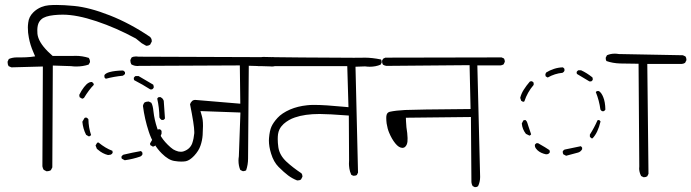

<svg xmlns="http://www.w3.org/2000/svg" viewBox="-20 -771 2787 774"><path d="M483.9 -480Q481 -484.4 476.1 -486.8Q443.4 -486.3 421.9 -480.5Q406.2 -476.1 400.9 -468.3V-459.5Q403.3 -455.6 406.7 -453.6Q439.9 -462.4 475.1 -465.8Q481 -468.8 483.9 -473.1ZM599.6 -417.5Q599.6 -419.4 599.6 -420.7Q599.6 -421.9 599.6 -423.3Q599.1 -426.8 597.7 -429.7L538.6 -464.4H526.4Q522.9 -462.4 521.7 -460.4Q520.5 -458.5 519.5 -457.5Q519.5 -456.1 519.5 -453.4Q519.5 -450.7 521 -447.8Q555.2 -430.2 585.9 -410.6H592.8Q597.2 -413.1 599.6 -417.5ZM350.6 -440.4Q349.6 -440.4 348.4 -440.4Q347.2 -440.4 345.5 -440.2Q343.8 -439.9 341.3 -439.2Q338.9 -438.5 336.9 -437Q328.6 -432.6 318.8 -419.9Q308.1 -406.2 299.8 -389.2Q299.8 -387.7 299.8 -386.7Q299.8 -385.7 299.8 -384.3Q300.3 -381.8 301.3 -378.9L311.5 -373L318.4 -376Q338.9 -409.7 357.9 -428.7V-432.6Q355.5 -437.5 350.6 -440.4ZM619.6 -379.4Q615.7 -377 613.8 -373.5Q622.1 -336.9 622.6 -297.4Q625.5 -291.5 631.3 -287.6H638.7Q642.6 -289.6 645 -293.5L640.1 -364.7Q638.2 -370.1 634.3 -374.5L627.4 -379.4ZM328.6 -296.9Q327.6 -296.9 325.4 -296.9Q323.2 -296.9 320.8 -295.4L312 -280.3Q314.5 -252 327.1 -227.5L337.9 -221.2L340.8 -221.7Q344.7 -223.6 347.2 -226.6Q336.9 -257.3 336.4 -290Q334 -294.4 328.6 -296.9ZM616.7 -249Q602.1 -220.7 585 -192.9Q585 -191.9 585 -190.9Q585 -188 585.9 -186L596.7 -179.7L604 -182.6Q622.6 -206.1 631.3 -232.4V-243.2Q628.9 -247.6 624.5 -250Q623 -250 620.8 -250Q618.7 -250 616.7 -249ZM434.1 -154.8Q434.1 -154.8 434.1 -157.2Q434.1 -159.7 433.1 -163.1Q405.3 -173.3 377.4 -196.3Q377 -196.3 376.5 -196.3Q376 -196.3 374.5 -196.3Q372.6 -195.8 371.6 -195.3L365.2 -184.6L370.6 -170.9L375 -167.5Q393.1 -151.4 415.5 -146L426.3 -147.5Q431.6 -149.9 434.1 -154.8ZM469.7 -140.1Q469.7 -138.7 469.7 -136.2Q469.7 -133.8 471.2 -131.3L482.9 -125Q517.1 -129.9 545.9 -140.1Q551.3 -142.6 554.2 -148.4V-155.3L550.8 -159.7Q549.8 -161.1 548.3 -162.1Q512.7 -155.8 478 -147.5Q475.1 -146.5 473.1 -144ZM64.9 -539.6H47.9Q30.3 -539.6 15.6 -533.2L10.7 -522.9Q10.7 -521.5 10.7 -519Q10.7 -511.2 14.6 -504.4L25.9 -499.5L152.8 -502.9L150.9 -100.6Q152.3 -92.3 156.2 -86.4Q167.5 -80.6 167.5 -80.6Q178.2 -80.6 185.1 -85L190.9 -96.2L192.9 -506.8L266.1 -504.4Q277.3 -502.9 286.6 -502.9Q314.5 -502.9 337.4 -510.7L342.8 -520.5Q342.8 -521 342.8 -522.7Q342.8 -524.4 342.3 -526.9Q341.3 -532.7 337.9 -537.6Q312 -545.9 284.7 -545.9Q277.3 -545.9 270 -545.4H192.4Q180.2 -556.2 172.9 -563.5Q134.3 -602.1 130.9 -634.8Q130.4 -641.6 130.4 -650.1Q130.4 -658.7 132.3 -668Q135.7 -683.6 147 -693.4Q161.1 -706.1 197.3 -710Q214.8 -711.9 232.9 -711.9Q289.6 -711.9 369.1 -685.3Q448.7 -658.7 527.8 -615.7L551.3 -596.7L569.3 -586.4Q579.1 -586.4 585.4 -591.3L591.8 -603.5Q591.8 -605 591.8 -606Q591.8 -615.7 584.5 -622.6Q504.4 -676.8 422.6 -709Q340.8 -741.2 278.3 -747.1Q237.3 -751 207.5 -751Q191.9 -751 176.8 -749.8Q161.6 -748.5 147 -742.7Q127.9 -734.9 113.8 -720.7Q96.2 -703.1 93.8 -679.7Q92.3 -668.5 92.3 -660.6Q92.3 -638.2 96.2 -619.6Q101.6 -589.8 114.7 -560.1L121.6 -543.9L104 -541.5Q85 -539.6 64.9 -539.6Z M746.1 -350.6Q763.2 -265.6 763.2 -239.7Q763.2 -236.3 763.2 -233.9Q761.2 -211.9 754.9 -193.4Q751 -182.6 742.7 -174.3Q734.4 -166 720.7 -161.1Q714.8 -159.2 709.5 -159.2Q704.1 -159.2 699.2 -160.2Q688 -163.1 678.2 -168.9Q667.5 -176.3 656.5 -187.3Q645.5 -198.2 637.7 -208.5Q621.6 -230 613.8 -253.9Q602.1 -289.1 598.6 -322.3Q596.2 -346.7 589.8 -356.9Q579.6 -361.8 579.6 -361.8Q569.3 -361.8 562 -357.4Q557.6 -351.6 556.2 -344.2Q563 -291 579.6 -240.7Q596.7 -187.5 632.3 -152.3Q659.2 -125.5 683.1 -122.1Q698.2 -119.6 710 -119.6Q721.7 -119.6 729.5 -121.1Q745.1 -124.5 762.7 -143.1Q781.2 -163.1 788.1 -183.6Q795.4 -204.6 796.9 -226.6Q798.3 -248.5 798.3 -263.2Q798.3 -277.8 797.1 -287.1Q795.9 -296.4 793 -306.2L788.1 -323.2L949.2 -317.4L942.9 -141.1Q941.4 -131.3 941.4 -124Q941.4 -102.5 948.7 -85.9L958.5 -81.1Q960 -81.1 960.9 -81.1Q961.9 -81.1 962.9 -81.1Q966.3 -81.5 969.2 -82.8Q972.2 -84 972.2 -84.5Q980 -106.9 980 -131.8L982.9 -505.9L1068.8 -503.4Q1072.8 -502.9 1076.2 -502.9Q1088.9 -502.9 1100.1 -509.3L1105.5 -519.5Q1105.5 -520.5 1105.5 -522.9Q1105.5 -529.3 1101.1 -535.2Q1091.8 -541 1079.1 -541Q1076.2 -541 1072.8 -540.5L539.1 -542.5Q532.7 -543.5 528.8 -543.5Q517.6 -543.5 510.3 -539.1Q505.4 -528.8 505.4 -528.8Q505.4 -519 509.3 -511.7Q520.5 -504.9 534.7 -504.9Q537.1 -504.9 540.5 -505.4L946.8 -507.3L948.7 -353Q767.6 -368.2 767.6 -368.2Q759.3 -368.2 754.4 -363.8Q747.6 -356.9 746.1 -350.6Z M1406.7 -62.5Q1413.6 -62.5 1418.5 -65.4L1423.3 -75.2L1413.1 -502L1451.7 -503.4Q1461.9 -502 1470.7 -502Q1494.1 -502 1514.2 -510.3L1518.6 -518.6Q1518.6 -519.5 1518.6 -520.5Q1518.6 -526.9 1516.1 -531.2Q1479.5 -538.6 1449.7 -538.6Q1446.8 -538.6 1438 -538.3Q1429.2 -538.1 1406.2 -538.1Q1338.4 -538.1 1198.2 -539.3Q1058.1 -540.5 1042 -541.5Q1041.5 -541.5 1040.5 -541.5Q1030.3 -541.5 1010.7 -532.2Q1006.3 -522.9 1006.3 -522.9Q1006.3 -514.6 1009.8 -509.3L1019.5 -504.4H1379.9L1384.8 -338.9L1369.6 -340.3Q1289.1 -348.1 1246.6 -348.1Q1229.5 -348.1 1218.3 -346.7Q1180.2 -342.8 1149.4 -329.6Q1116.2 -314.9 1098.9 -295.9Q1081.5 -276.9 1074.2 -260.3Q1066.9 -243.7 1064.5 -214.8Q1064 -210 1064 -204.6Q1064 -180.2 1072.8 -151.9Q1083 -118.2 1103 -98.1Q1125 -76.2 1141.6 -63.7Q1158.2 -51.3 1177.2 -43.9Q1179.2 -43.9 1181.6 -43.9Q1188.5 -43.9 1193.4 -47.4L1199.2 -58.6Q1199.2 -59.1 1199.2 -60.1Q1199.2 -67.4 1195.3 -72.3Q1160.2 -95.7 1135.3 -118.7Q1106.9 -145 1102.1 -177.2Q1099.6 -195.3 1099.6 -210.4Q1099.6 -220.2 1100.8 -230Q1102.1 -239.7 1106.9 -250Q1113.3 -262.2 1123.5 -271.5Q1143.6 -289.1 1168.5 -297.4Q1209 -311.5 1268.6 -311.5Q1302.7 -311.5 1386.2 -305.2L1387.2 -124.5Q1386.7 -118.2 1386.7 -110.6Q1386.7 -103 1388.4 -91.3Q1390.1 -79.6 1396 -66.4L1403.8 -62.5Q1405.3 -62.5 1406.7 -62.5Z M1895.5 -16.6Q1902.8 -16.6 1907.2 -20.5Q1915.5 -37.6 1915.5 -57.6L1904.3 -507.3H1997.6Q2003.9 -507.8 2010.3 -511.7L2015.1 -522Q2015.1 -529.3 2011.7 -535.2L2002 -539.6L1533.2 -538.6L1524.4 -534.2Q1520 -525.9 1520 -525.9Q1520 -516.1 1523.9 -510.3Q1529.3 -506.8 1537.1 -505.4L1873 -508.3L1877 -331.5Q1650.9 -329.6 1613 -327.6Q1575.2 -325.7 1550.8 -320.3Q1545.9 -318.8 1543 -315.9Q1537.1 -310.5 1537.1 -295.9Q1537.1 -285.2 1538.6 -273.4Q1542 -251.5 1548.8 -235.8Q1559.1 -210.9 1573.2 -193.4Q1587.9 -174.8 1603 -174.8Q1605 -174.8 1607.4 -175.8Q1610.4 -176.3 1613.8 -179.7Q1621.1 -187 1622.6 -200.2Q1623 -206.1 1623 -214.6Q1623 -223.1 1621.6 -234.9Q1617.7 -257.3 1616.7 -282.7L1616.2 -296.4L1878.4 -299.3L1880.4 -36.6Q1880.9 -28.8 1885.3 -21L1894 -16.6Q1895 -16.6 1895.5 -16.6Z M2255.4 -493.2Q2252.9 -497.1 2249 -499.5Q2230.5 -499 2213.4 -493.4Q2196.3 -487.8 2182.1 -479L2178.7 -472.7Q2178.7 -471.7 2178.7 -469Q2178.7 -466.3 2180.2 -462.9L2188 -458.5Q2216.3 -474.6 2247.6 -477.5L2252.4 -481Q2254.4 -482.9 2255.4 -485.4ZM2369.6 -450.2Q2369.6 -455.6 2368.2 -459Q2345.7 -477.1 2322.3 -487.8H2311.5Q2307.1 -485.4 2304.7 -481Q2304.7 -479.5 2304.7 -477.3Q2304.7 -475.1 2306.2 -472.7L2356 -442.9H2363.3Q2366.2 -444.8 2367.7 -446.5Q2369.1 -448.2 2369.6 -449.7Q2369.6 -449.7 2369.6 -450.2ZM2122.1 -443.4Q2117.7 -443.4 2115.7 -441.9Q2102.1 -426.3 2091.3 -409.2Q2081.5 -394 2077.1 -376.5L2081.1 -364.7L2088.9 -360.4L2093.8 -362.3Q2106 -399.4 2131.3 -428.7V-437Q2130.4 -438.5 2129.4 -439.9L2124.5 -443.4Q2123 -443.4 2122.1 -443.4ZM2386.7 -403.8Q2383.8 -402.3 2381.8 -399.9Q2395.5 -366.2 2400.4 -329.6Q2402.8 -325.2 2407.2 -322.8H2414.1Q2418 -325.2 2420.4 -329.1Q2419.9 -360.4 2411.6 -379.9Q2404.8 -397 2394.5 -403.8ZM2098.6 -287.1Q2097.7 -287.1 2095.5 -287.1Q2093.3 -287.1 2089.8 -285.6L2083.5 -273.4Q2085.4 -250 2100.1 -231.4L2113.8 -224.6H2115.7Q2119.1 -226.6 2121.1 -229.5Q2112.8 -252.9 2109.9 -262.9Q2106.9 -272.9 2106.2 -274.7Q2105.5 -276.4 2105 -277.8Q2104.5 -279.3 2103.8 -280.5Q2103 -281.7 2102.5 -282.7Q2100.6 -285.6 2098.6 -287.1ZM2357.9 -220.2Q2360.4 -216.3 2364.7 -213.4H2368.7Q2390.1 -235.4 2400.9 -281.2Q2398.9 -285.2 2395 -287.1Q2393.6 -287.1 2391.8 -287.1Q2390.1 -287.1 2388.7 -286.1Q2375.5 -255.9 2357.9 -228.5ZM2136.2 -187Q2136.2 -186.5 2136.2 -184.8Q2136.2 -183.1 2136.7 -180.2Q2138.7 -172.9 2146.5 -165.5Q2159.7 -153.3 2181.2 -148.9L2189 -149.9Q2193.8 -152.3 2196.3 -156.7Q2196.3 -158.2 2196.3 -159.4Q2196.3 -160.6 2196.3 -161.6Q2195.8 -164.6 2194.8 -166Q2181.6 -175.3 2148.9 -193.8H2142.6L2139.2 -190.9Q2137.2 -189.5 2136.2 -187ZM2326.7 -175.8Q2324.7 -179.2 2321.3 -181.6Q2289.1 -174.3 2255.9 -168Q2251 -165.5 2248.5 -160.6Q2248.5 -160.6 2248.5 -158.7Q2248.5 -153.3 2251 -148.9L2262.2 -143.1L2311 -156.2Q2320.8 -159.2 2326.7 -169.4ZM2576.2 -56.6Q2584 -56.6 2589.4 -60.5L2594.2 -70.3L2589.4 -513.2H2728Q2735.4 -513.7 2741.7 -517.6L2747.1 -528.3Q2747.1 -529.3 2747.1 -530.3Q2747.1 -538.1 2743.2 -543.5L2732.9 -548.3L2474.6 -553.2Q2466.3 -554.7 2458.5 -554.7Q2441.4 -554.7 2426.8 -548.3L2421.9 -538.6Q2421.9 -537.1 2421.9 -535.2Q2421.9 -529.3 2424.8 -524.9Q2449.7 -516.1 2479.7 -515.1Q2509.8 -514.2 2541 -514.2H2554.2L2557.1 -100.1Q2556.6 -96.2 2556.6 -91.1Q2556.6 -85.9 2558.3 -78.1Q2560.1 -70.3 2564.5 -61.5L2574.2 -56.6Q2575.2 -56.6 2576.2 -56.6Z"/></svg>

Font: NaikaiFont
Style: ExtraLight
Weight: 200
Version: Version 1.89